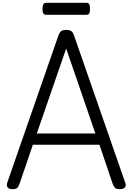

<svg xmlns="http://www.w3.org/2000/svg" viewBox="-20 -1327 940 1361"><path d="M70 14Q44 14 34.5 1.5Q25 -11 31 -31L394 -1075Q402 -1098 414 -1106.5Q426 -1115 450 -1115Q473 -1115 485 -1106.5Q497 -1098 505 -1075L868 -31Q876 -11 865 1.5Q854 14 828 14Q806 14 796.5 5.5Q787 -3 779 -23L685 -301H213L118 -23Q111 -3 101.5 5.5Q92 14 70 14ZM241 -381H656L449 -983ZM308 -1222Q291 -1222 286 -1233.5Q281 -1245 281 -1263Q281 -1282 286 -1294.5Q291 -1307 308 -1307H591Q609 -1307 613.5 -1294.5Q618 -1282 618 -1263Q618 -1245 613.5 -1233.5Q609 -1222 591 -1222Z"/></svg>

Font: Playwrite FR Moderne
Style: Regular
Weight: 400
Designer: Veronika Burian, José Scaglione
Foundry: TypeTogether
Version: Version 1.002